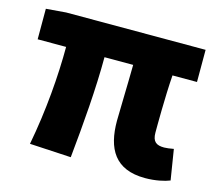

<svg xmlns="http://www.w3.org/2000/svg" viewBox="-87 -679 909 802"><g transform="rotate(15 367.0 -277.5)"><path d="M602 14C647 14 686 5 708 -4L687 -135C671 -132 656 -130 646 -130C613 -130 595 -141 595 -181C595 -204 595 -333 602 -430H708V-569H105L19 -562V-430H142C142 -307 130 -152 101 0L280 10C295 -138 308 -296 308 -430H432C431 -338 427 -219 427 -187C427 -67 471 14 602 14Z"/></g></svg>

Font: Noto Sans KR Black
Style: Regular
Weight: 900
Designer: Ryoko NISHIZUKA 西塚涼子 (kana, bopomofo & ideographs); Paul D. Hunt (Latin, Greek & Cyrillic); Sandoll Communications 산돌커뮤니
Foundry: Adobe
Version: Version 2.004;hotconv 1.0.118;makeotfexe 2.5.65603